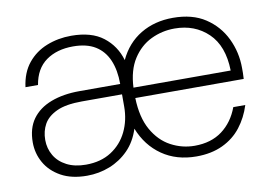

<svg xmlns="http://www.w3.org/2000/svg" viewBox="-62 -603 993 710"><g transform="rotate(-10 435.0 -248.0)"><path d="M212 12Q154 12 114.5 -10Q75 -32 55 -67.5Q35 -103 35 -144Q35 -197 60 -231.5Q85 -266 131 -283.5Q177 -301 238 -301H391Q391 -353 375 -390.5Q359 -428 326.5 -448Q294 -468 243 -468Q182 -468 141.5 -439Q101 -410 91 -350H44Q51 -404 79.5 -439Q108 -474 151 -491Q194 -508 243 -508Q319 -508 363 -474Q407 -440 423 -385Q451 -445 503.5 -476.5Q556 -508 625 -508Q698 -508 746.5 -476Q795 -444 820 -392Q845 -340 845 -281Q845 -271 845 -262Q845 -253 844 -240H437Q439 -167 465.5 -120Q492 -73 534 -50.5Q576 -28 623 -28Q685 -28 726.5 -59Q768 -90 788 -144H833Q819 -99 791.5 -63.5Q764 -28 721.5 -8Q679 12 623 12Q548 12 494 -25.5Q440 -63 414 -129Q399 -82 368.5 -51Q338 -20 297.5 -4Q257 12 212 12ZM215 -29Q271 -29 310.5 -54.5Q350 -80 370.5 -122.5Q391 -165 391 -216V-262H240Q180 -262 145.5 -246Q111 -230 96.5 -204Q82 -178 82 -145Q82 -113 97.5 -86.5Q113 -60 143 -44.5Q173 -29 215 -29ZM437 -279H802Q800 -372 750 -420Q700 -468 624 -468Q577 -468 535.5 -448Q494 -428 467 -386Q440 -344 437 -279Z"/></g></svg>

Font: DM Sans 36pt ExtraLight
Style: Regular
Weight: 250
Designer: Colophon Foundry, Jonny Pinhorn
Foundry: Colophon Foundry
Version: Version 4.004;gftools[0.9.30]